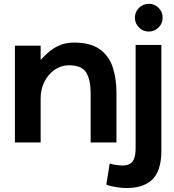

<svg xmlns="http://www.w3.org/2000/svg" viewBox="-20 -732 900 992"><path d="M448.3 4V-249.7Q448.3 -320.3 425.3 -357.5Q402.3 -394.7 336 -394.7Q295.7 -394.7 262.3 -371.5Q229 -348.3 209.5 -309.7Q190 -271 190 -224V4H57V-496H190V-422.7Q209 -443.3 233 -464Q257 -484.7 288.7 -498.3Q320.3 -512 363.3 -512Q446 -512 493.8 -478.7Q541.7 -445.3 561.7 -386.8Q581.7 -328.3 581.7 -252.7V4ZM813.7 -500V47Q813.7 153 764.2 198.3Q714.7 243.7 615.7 239Q602.7 238.3 586.2 235.8Q569.7 233.3 554.2 229.7Q538.7 226 529.3 221.7L546.7 113Q548.7 113.7 561.3 116.8Q574 120 587.7 121.3Q635 128 657.8 109.8Q680.7 91.7 680.7 31.7V-500ZM749 -569Q719 -569 698 -590Q677 -611 677 -641Q677 -670.3 698 -691.3Q719 -712.3 749 -712.3Q778.3 -712.3 799.3 -691.3Q820.3 -670.3 820.3 -641Q820.3 -611 799.3 -590Q778.3 -569 749 -569Z"/></svg>

Font: Nata Sans
Style: Regular
Weight: 400
Designer: Daniel Uzquiano Cruz
Version: Version 1.001